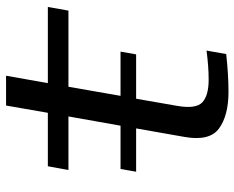

<svg xmlns="http://www.w3.org/2000/svg" viewBox="-90 -678 774 634"><g transform="rotate(-90 297.0 -361.0)"><path d="M47 -298.5 56 -350H199L229.5 -522H52.5L65 -590H241.5L265.5 -728H364L339.5 -590H591L579 -522H327.5L297.5 -350H443.5L434.5 -298.5H288L264.5 -163.5Q253.5 -101 276 -80Q298.5 -59 351 -59Q394 -59 447 -66L435.5 -1Q366.5 6.5 311 6.5Q232.5 6.5 189.8 -24.8Q147 -56 162 -139.5L190 -298.5Z"/></g></svg>

Font: Anybody ExtraExpanded Regular
Style: Italic
Weight: 400
Width: 8
Italic angle: -10°
Designer: Tyler Finck
Foundry: Etcetera Type Company
Version: Version 1.010; ttfautohint (v1.8.3) -l 8 -r 50 -G 200 -x 14 